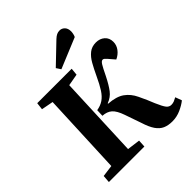

<svg xmlns="http://www.w3.org/2000/svg" viewBox="-256 -1107 1281 1281"><g transform="rotate(-45 384.5 -467.0)"><path d="M323 -394Q359 -400 385 -417.5Q411 -435 433 -469Q455 -503 481 -559Q502 -604 522.5 -640.5Q543 -677 570 -698.5Q597 -720 636 -720Q673 -720 697.5 -698.5Q722 -677 722 -640Q722 -609 702.5 -583Q683 -557 652 -543L615 -586Q607 -595 600.5 -601Q594 -607 587 -607Q575 -607 562.5 -587Q550 -567 525 -515Q496 -457 471 -424.5Q446 -392 405 -377V-373Q478 -368 518 -339.5Q558 -311 581 -262Q609 -204 628 -155Q650 -104 664 -86.5Q678 -69 698 -69Q713 -69 725.5 -74Q738 -79 752 -87L769 -41Q743 -20 705 -3Q667 14 625 14Q586 14 558 1.5Q530 -11 509 -41.5Q488 -72 471 -127Q462 -152 452.5 -180Q443 -208 431 -242Q412 -297 387 -319Q362 -341 321 -343ZM151 -643 67 -659 73 -710H398L393 -659L309 -644L285 -65L377 -53L374 0H39L43 -53L126 -64ZM466 -922Q481 -936 493.5 -942Q506 -948 521 -948Q542 -948 557 -932.5Q572 -917 572 -889Q572 -880 569.5 -867.5Q567 -855 562 -845L347 -756L326 -788Z"/></g></svg>

Font: Literata 36pt
Style: Bold Italic
Weight: 700
Italic angle: -2°
Designer: Latin by Veronika Burian and Jose Scaglione. Greek by Irene Vlachou. Cyrillic by Vera Evstafieva
Foundry: TypeTogether
Version: Version 3.002